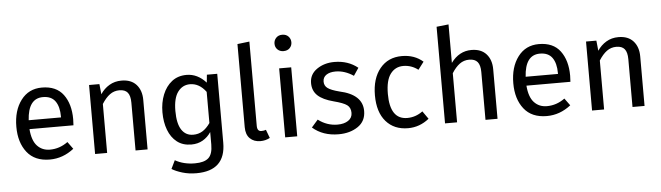

<svg xmlns="http://www.w3.org/2000/svg" viewBox="-56 -1014 5030 1461"><g transform="rotate(-5 2459.5 -283.5)"><path d="M290 12Q175 12 116 -63Q57 -138 57 -258Q57 -382 116 -460.5Q175 -539 276 -539Q386 -539 439.5 -467Q493 -395 493 -279Q493 -256 491 -232H155Q162 -144 200 -103.5Q238 -63 297 -63Q371 -63 434 -109L474 -54Q390 12 290 12ZM402 -300V-306Q402 -382 372 -424Q342 -466 278 -466Q165 -466 155 -300Z M1037 0H945V-365Q945 -418 925 -442.5Q905 -467 862 -467Q821 -467 789 -443.5Q757 -420 728 -374V0H636V-527H715L723 -449Q750 -490 791 -514.5Q832 -539 884 -539Q958 -539 997.5 -495Q1037 -451 1037 -378Z M1392 213Q1334 213 1284.5 198Q1235 183 1205 164L1236 100Q1301 137 1387 137Q1458 137 1490.5 108Q1523 79 1523 5V-90Q1498 -52 1460 -30Q1422 -8 1373 -8Q1307 -8 1263 -42.5Q1219 -77 1196.5 -136.5Q1174 -196 1174 -271Q1174 -345 1198.5 -406Q1223 -467 1269 -503Q1315 -539 1381 -539Q1465 -539 1530 -467L1536 -527H1615V-1Q1615 213 1392 213ZM1393 -81Q1433 -81 1464 -100Q1495 -119 1523 -159V-397Q1472 -466 1401 -466Q1344 -466 1308.5 -418.5Q1273 -371 1273 -273Q1273 -176 1304.5 -128.5Q1336 -81 1393 -81Z M1898 12Q1849 12 1818.5 -17.5Q1788 -47 1788 -104V-739L1880 -750V-106Q1880 -64 1912 -64Q1932 -64 1947 -70L1971 -6Q1938 12 1898 12Z M2133 -655Q2105 -655 2087 -672.5Q2069 -690 2069 -717Q2069 -743 2086.5 -761.5Q2104 -780 2133 -780Q2163 -780 2180.5 -761.5Q2198 -743 2198 -717Q2198 -691 2180.5 -673Q2163 -655 2133 -655ZM2180 0H2088V-527H2180Z M2496 12Q2376 12 2297 -57L2346 -113Q2413 -62 2494 -62Q2544 -62 2575.5 -83Q2607 -104 2607 -142Q2607 -182 2580 -202Q2553 -222 2479 -241Q2398 -262 2359 -298.5Q2320 -335 2320 -394Q2320 -461 2376.5 -500Q2433 -539 2510 -539Q2615 -539 2689 -479L2650 -421Q2583 -466 2513 -466Q2469 -466 2442.5 -448Q2416 -430 2416 -397Q2416 -365 2441.5 -346.5Q2467 -328 2529 -312Q2704 -274 2704 -148Q2704 -70 2643.5 -29Q2583 12 2496 12Z M3026 12Q2920 12 2858 -59Q2796 -130 2796 -259Q2796 -387 2858 -463Q2920 -539 3026 -539Q3122 -539 3187 -482L3143 -424Q3092 -463 3030 -463Q2969 -463 2932 -414Q2895 -365 2895 -261Q2895 -66 3027 -66Q3091 -66 3145 -106L3187 -46Q3115 12 3026 12Z M3710 0H3618V-365Q3618 -418 3597.5 -442.5Q3577 -467 3534 -467Q3493 -467 3461 -443.5Q3429 -420 3401 -375V0H3309V-738L3401 -748V-454Q3463 -539 3557 -539Q3631 -539 3670.5 -495Q3710 -451 3710 -378Z M4086 12Q3971 12 3912 -63Q3853 -138 3853 -258Q3853 -382 3912 -460.5Q3971 -539 4072 -539Q4182 -539 4235.5 -467Q4289 -395 4289 -279Q4289 -256 4287 -232H3951Q3958 -144 3996 -103.5Q4034 -63 4093 -63Q4167 -63 4230 -109L4270 -54Q4186 12 4086 12ZM4198 -300V-306Q4198 -382 4168 -424Q4138 -466 4074 -466Q3961 -466 3951 -300Z M4833 0H4741V-365Q4741 -418 4721 -442.5Q4701 -467 4658 -467Q4617 -467 4585 -443.5Q4553 -420 4524 -374V0H4432V-527H4511L4519 -449Q4546 -490 4587 -514.5Q4628 -539 4680 -539Q4754 -539 4793.5 -495Q4833 -451 4833 -378Z"/></g></svg>

Font: Trujillo
Style: Regular
Weight: 400
Designer: Fira Sans original fonts by bBox Type GmbH, Carrois Corporate GbR, & Edenspiekermann AG / Changes by Cristiano Sobral
Foundry: Fira Sans original fonts by bBox Type GmbH, Carrois Corporate GbR, & Edenspiekermann AG / Changes by Cristiano Sobral
Version: Version 4.301;October 17, 2021;FontCreator 14.0.0.2814 64-bi